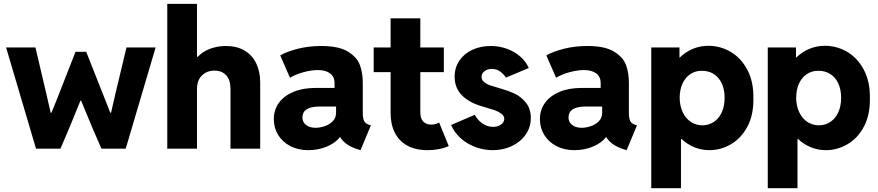

<svg xmlns="http://www.w3.org/2000/svg" viewBox="-20 -772 4561 997"><path d="M11.7 -525.4H164.1L221.7 -280.3L243.2 -186.5H247.1L271.5 -246.1L372.1 -502.9H427.7L529.3 -246.1L552.7 -186.5H556.6L578.1 -280.3L636.7 -525.4H788.1L632.8 0H506.8L460 -107.4L401.4 -249H397.5L339.8 -107.4L293.9 0H167Z M848.6 -752H1002.9V-477.5H1007.8Q1032.2 -504.4 1071 -518.8Q1109.9 -533.2 1153.3 -533.2Q1210 -533.2 1250 -509.3Q1290 -485.4 1310.5 -442.9Q1331.1 -400.4 1331.1 -344.7V0H1176.8V-310.5Q1176.8 -356.9 1154.5 -381.1Q1132.3 -405.3 1093.8 -405.3Q1054.2 -405.3 1028.6 -380.1Q1002.9 -355 1002.9 -309.6V0H848.6Z M1401.9 -152.3Q1401.4 -199.7 1427.2 -236.6Q1453.1 -273.4 1502.2 -294.4Q1551.3 -315.4 1618.7 -315.4H1717.3V-341.8Q1717.3 -372.6 1694.6 -390.4Q1671.9 -408.2 1631.3 -408.2Q1595.7 -408.2 1554.4 -396.7Q1513.2 -385.3 1485.8 -368.2L1435.1 -484.4Q1468.8 -503.9 1525.6 -518.6Q1582.5 -533.2 1647.9 -533.2Q1739.3 -533.2 1786.9 -503.9Q1834.5 -474.6 1849.1 -433.6Q1863.8 -392.6 1863.8 -343.8V-185.5Q1863.8 -158.2 1870.6 -144.3Q1877.4 -130.4 1894 -125L1905.8 -121.1L1852.1 7.8L1833.5 2Q1800.8 -8.8 1778.8 -25.1Q1756.8 -41.5 1746.1 -60.5H1745.1Q1724.1 -31.2 1679.2 -11.7Q1634.3 7.8 1580.6 7.8Q1528.3 7.8 1487.5 -13.4Q1446.8 -34.7 1424.3 -71.3Q1401.9 -107.9 1401.9 -152.3ZM1618.7 -108.4Q1639.6 -108.4 1664.3 -116.2Q1689 -124 1706.8 -141.4Q1724.6 -158.7 1725.1 -185.5V-218.8H1637.2Q1550.3 -217.8 1550.3 -162.1Q1550.3 -137.7 1569.3 -123Q1588.4 -108.4 1618.7 -108.4Z M2008.3 -184.6V-397.5H1920.4V-525.4H2008.3V-676.8H2162.6V-525.4H2284.7V-397.5H2162.6V-188.5Q2162.6 -156.2 2178 -140.6Q2193.4 -125 2219.2 -125Q2241.2 -125 2260.3 -135.7L2310.1 -13.7Q2288.6 -3.4 2259.5 2.2Q2230.5 7.8 2200.7 7.8Q2137.2 7.8 2094.2 -16.4Q2051.3 -40.5 2029.8 -83.7Q2008.3 -127 2008.3 -184.6Z M2322.3 -123 2445.3 -175.8Q2459.5 -148.9 2484.9 -131.1Q2510.3 -113.3 2540 -113.3Q2557.6 -113.3 2571 -119.4Q2584.5 -125.5 2591.6 -135Q2598.6 -144.5 2598.6 -155.3Q2598.6 -170.4 2583.5 -181.6Q2568.4 -192.9 2548.8 -199.7Q2529.3 -206.5 2500 -214.8Q2488.3 -218.8 2483.4 -219.7Q2416.5 -238.8 2378.7 -277.1Q2340.8 -315.4 2340.8 -374Q2340.8 -420.4 2365.2 -456.8Q2389.6 -493.2 2432.4 -513.2Q2475.1 -533.2 2528.3 -533.2Q2573.7 -533.2 2614 -518.1Q2654.3 -502.9 2683.3 -476.8Q2712.4 -450.7 2725.6 -418.9L2607.4 -369.1Q2596.2 -386.2 2577.9 -400.1Q2559.6 -414.1 2533.2 -414.1Q2510.7 -414.1 2495.6 -402.3Q2480.5 -390.6 2480.5 -373Q2480.5 -356.4 2494.4 -345.5Q2508.3 -334.5 2527.8 -327.9Q2547.4 -321.3 2585 -310.5Q2620.1 -300.8 2651.9 -286.1Q2683.6 -271.5 2710 -240Q2736.3 -208.5 2736.3 -159.2Q2736.3 -110.8 2709.5 -72.8Q2682.6 -34.7 2637.5 -13.4Q2592.3 7.8 2539.1 7.8Q2492.7 7.8 2449.5 -8.1Q2406.2 -23.9 2372.8 -53.7Q2339.4 -83.5 2322.3 -123Z M2783.7 -152.3Q2783.2 -199.7 2809.1 -236.6Q2835 -273.4 2884 -294.4Q2933.1 -315.4 3000.5 -315.4H3099.1V-341.8Q3099.1 -372.6 3076.4 -390.4Q3053.7 -408.2 3013.2 -408.2Q2977.5 -408.2 2936.3 -396.7Q2895 -385.3 2867.7 -368.2L2816.9 -484.4Q2850.6 -503.9 2907.5 -518.6Q2964.4 -533.2 3029.8 -533.2Q3121.1 -533.2 3168.7 -503.9Q3216.3 -474.6 3231 -433.6Q3245.6 -392.6 3245.6 -343.8V-185.5Q3245.6 -158.2 3252.4 -144.3Q3259.3 -130.4 3275.9 -125L3287.6 -121.1L3233.9 7.8L3215.3 2Q3182.6 -8.8 3160.6 -25.1Q3138.7 -41.5 3127.9 -60.5H3127Q3106 -31.2 3061 -11.7Q3016.1 7.8 2962.4 7.8Q2910.2 7.8 2869.4 -13.4Q2828.6 -34.7 2806.2 -71.3Q2783.7 -107.9 2783.7 -152.3ZM3000.5 -108.4Q3021.5 -108.4 3046.1 -116.2Q3070.8 -124 3088.6 -141.4Q3106.4 -158.7 3106.9 -185.5V-218.8H3019Q2932.1 -217.8 2932.1 -162.1Q2932.1 -137.7 2951.2 -123Q2970.2 -108.4 3000.5 -108.4Z M3361.8 -525.4H3508.3V-472.7H3509.3Q3539.1 -502 3577.1 -518.1Q3615.2 -534.2 3658.7 -534.2Q3720.2 -534.2 3774.2 -502.7Q3828.1 -471.2 3860.8 -409.4Q3893.6 -347.7 3892.1 -261.7Q3893.6 -174.8 3860.8 -114Q3828.1 -53.2 3775.1 -22.7Q3722.2 7.8 3663.6 7.8Q3623 7.8 3586.2 -7.1Q3549.3 -22 3519.5 -49.8H3516.1V205.1H3361.8ZM3742.7 -264.6Q3742.7 -307.1 3727.8 -339.1Q3712.9 -371.1 3686 -387.9Q3659.2 -404.8 3624.5 -404.3Q3591.8 -404.8 3565.7 -387.9Q3539.6 -371.1 3524.7 -339.4Q3509.8 -307.6 3509.3 -264.6Q3509.8 -222.2 3524.9 -189.7Q3540 -157.2 3566.9 -139.4Q3593.8 -121.6 3627.4 -121.1Q3661.1 -121.6 3687.5 -139.4Q3713.9 -157.2 3728.3 -189.5Q3742.7 -221.7 3742.7 -264.6Z M3966.8 -525.4H4113.3V-472.7H4114.3Q4144 -502 4182.1 -518.1Q4220.2 -534.2 4263.7 -534.2Q4325.2 -534.2 4379.2 -502.7Q4433.1 -471.2 4465.8 -409.4Q4498.5 -347.7 4497.1 -261.7Q4498.5 -174.8 4465.8 -114Q4433.1 -53.2 4380.1 -22.7Q4327.1 7.8 4268.6 7.8Q4228 7.8 4191.2 -7.1Q4154.3 -22 4124.5 -49.8H4121.1V205.1H3966.8ZM4347.7 -264.6Q4347.7 -307.1 4332.8 -339.1Q4317.9 -371.1 4291 -387.9Q4264.2 -404.8 4229.5 -404.3Q4196.8 -404.8 4170.7 -387.9Q4144.5 -371.1 4129.6 -339.4Q4114.7 -307.6 4114.3 -264.6Q4114.7 -222.2 4129.9 -189.7Q4145 -157.2 4171.9 -139.4Q4198.7 -121.6 4232.4 -121.1Q4266.1 -121.6 4292.5 -139.4Q4318.8 -157.2 4333.3 -189.5Q4347.7 -221.7 4347.7 -264.6Z"/></svg>

Font: Reddit Sans Vanilla ExtraBold
Style: Regular
Weight: 800
Designer: Stephen Hutchings
Foundry: Reddit
Version: Version 1.013